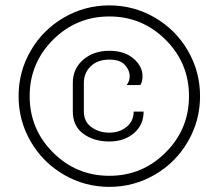

<svg xmlns="http://www.w3.org/2000/svg" viewBox="-20 -687 823 723"><path d="M220.4 -620.8Q299.2 -666.7 391.7 -666.7Q484.2 -666.7 562.9 -620.8Q641.7 -575 687.5 -496.2Q733.3 -417.5 733.3 -325Q733.3 -232.5 687.5 -153.8Q641.7 -75 562.9 -29.2Q484.2 16.7 391.7 16.7Q299.2 16.7 220.4 -29.2Q141.7 -75 95.8 -153.8Q50 -232.5 50 -325Q50 -417.5 95.8 -496.2Q141.7 -575 220.4 -620.8ZM603.8 -537.1Q515.8 -625 391.7 -625Q267.5 -625 179.6 -537.1Q91.7 -449.2 91.7 -325Q91.7 -200.8 179.6 -112.9Q267.5 -25 391.7 -25Q515.8 -25 603.8 -112.9Q691.7 -200.8 691.7 -325Q691.7 -449.2 603.8 -537.1ZM391.7 -495.8Q448.3 -495.8 482.5 -466.7Q516.7 -437.5 516.7 -400Q516.7 -379.2 508.3 -366.7H456.7Q468.3 -380.8 468.3 -400Q468.3 -422.5 450.4 -442.5Q432.5 -462.5 391.7 -462.5Q347.5 -462.5 321.7 -437.5Q295.8 -412.5 295.8 -375V-266.7Q295.8 -229.2 324.2 -208.3Q352.5 -187.5 391.7 -187.5Q430 -187.5 456.7 -209.2Q483.3 -230.8 483.3 -266.7H520.8Q520.8 -216.7 484.2 -185.4Q447.5 -154.2 391.7 -154.2Q333.3 -154.2 293.8 -183.3Q254.2 -212.5 254.2 -266.7V-375Q254.2 -428.3 293.3 -462.1Q332.5 -495.8 391.7 -495.8Z"/></svg>

Font: BoonBaan
Style: Regular
Weight: 400
Designer: Sungsit Sawaiwan
Foundry: FontUni
Version: Version 2.0